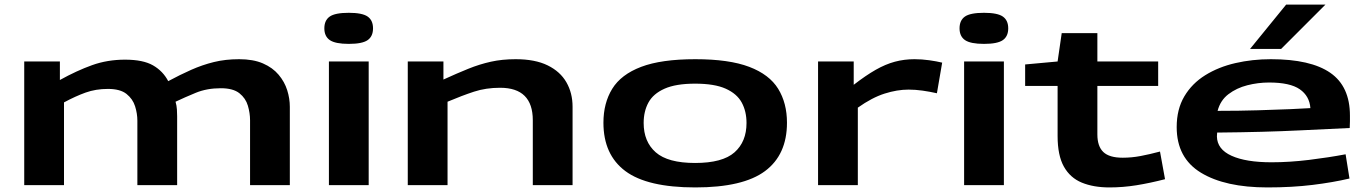

<svg xmlns="http://www.w3.org/2000/svg" viewBox="-20 -810 5978 840"><path d="M86 0V-541H242V-460Q316 -501 383 -525Q450 -549 527 -549Q606 -549 649.5 -524Q693 -499 716 -455Q768 -483 816.5 -504.5Q865 -526 915.5 -538.5Q966 -551 1026 -551Q1088 -551 1130.5 -532.5Q1173 -514 1199 -483Q1225 -452 1236.5 -415.5Q1248 -379 1248 -343V0H1074V-284Q1074 -315 1064.5 -347.5Q1055 -380 1027.5 -402Q1000 -424 946 -424Q885 -424 836.5 -404Q788 -384 748 -365Q753 -348 754 -331Q755 -314 755 -301V0H581V-282Q581 -313 571 -345Q561 -377 533.5 -399Q506 -421 452 -421Q399 -421 354.5 -405Q310 -389 260 -362V0Z M1506 -618Q1447 -618 1423 -634.5Q1399 -651 1399 -686Q1399 -721 1422.5 -737.5Q1446 -754 1506 -754Q1565 -754 1588.5 -737.5Q1612 -721 1612 -686Q1612 -651 1588.5 -634.5Q1565 -618 1506 -618ZM1419 0V-541H1593V0Z M1764 0V-541H1920V-462Q1979 -489 2028.5 -509Q2078 -529 2127.5 -540Q2177 -551 2236 -551Q2321 -551 2376 -524Q2431 -497 2458 -450Q2485 -403 2485 -343V0H2311V-284Q2311 -426 2168 -426Q2106 -426 2054 -409Q2002 -392 1938 -365V0Z M2620 -273Q2620 -359 2658.5 -421.5Q2697 -484 2785 -517.5Q2873 -551 3022 -551Q3170 -551 3258 -517.5Q3346 -484 3384.5 -421.5Q3423 -359 3423 -273Q3423 -133 3327 -61.5Q3231 10 3022 10Q2812 10 2716 -61.5Q2620 -133 2620 -273ZM2796 -272Q2796 -190 2849 -143.5Q2902 -97 3021 -97Q3141 -97 3193.5 -143.5Q3246 -190 3246 -272Q3246 -323 3225 -361.5Q3204 -400 3155 -422Q3106 -444 3021 -444Q2937 -444 2887.5 -422Q2838 -400 2817 -361.5Q2796 -323 2796 -272Z M3715 -541V-439Q3768 -480 3811 -504.5Q3854 -529 3895 -540Q3936 -551 3981 -551Q4013 -551 4045 -546.5Q4077 -542 4102 -536L4079 -402Q4048 -409 4016.5 -413.5Q3985 -418 3955 -418Q3905 -418 3850 -400.5Q3795 -383 3733 -339V0H3559V-541Z M4285 -618Q4226 -618 4202 -634.5Q4178 -651 4178 -686Q4178 -721 4201.5 -737.5Q4225 -754 4285 -754Q4344 -754 4367.5 -737.5Q4391 -721 4391 -686Q4391 -651 4367.5 -634.5Q4344 -618 4285 -618ZM4198 0V-541H4372V0Z M4834 10Q4764 10 4713 -11Q4662 -32 4634.5 -81Q4607 -130 4607 -215V-434H4465V-528L4607 -541L4625 -665H4781V-541H5047V-434H4781V-222Q4781 -170 4807 -145Q4833 -120 4892 -120Q4931 -120 4970.5 -127.5Q5010 -135 5055 -147L5077 -26Q5011 -9 4952 0.5Q4893 10 4834 10Z M5525 10Q5340 10 5234 -54.5Q5128 -119 5128 -254Q5128 -332 5161.5 -388.5Q5195 -445 5253 -481Q5311 -517 5385 -534Q5459 -551 5540 -551Q5714 -551 5800 -491.5Q5886 -432 5886 -304Q5886 -295 5886 -280Q5886 -265 5885 -250Q5816 -247 5665 -239.5Q5514 -232 5305 -230Q5305 -225 5304.5 -221Q5304 -217 5304 -213Q5305 -157 5368 -128.5Q5431 -100 5543 -100Q5622 -100 5707.5 -110.5Q5793 -121 5867 -135L5884 -29Q5812 -12 5722.5 -1Q5633 10 5525 10ZM5307 -325Q5401 -325 5483 -327.5Q5565 -330 5625.5 -332.5Q5686 -335 5713 -337Q5709 -390 5666.5 -419.5Q5624 -449 5532 -449Q5484 -449 5437 -437Q5390 -425 5354.5 -398Q5319 -371 5307 -325ZM5449 -596 5607 -790H5779L5585 -596Z"/></svg>

Font: Georama ExtraExtended SemiBold
Style: Regular
Weight: 600
Width: 8
Designer: Jean-Baptiste Levee
Foundry: Production Type
Version: Version 1.000